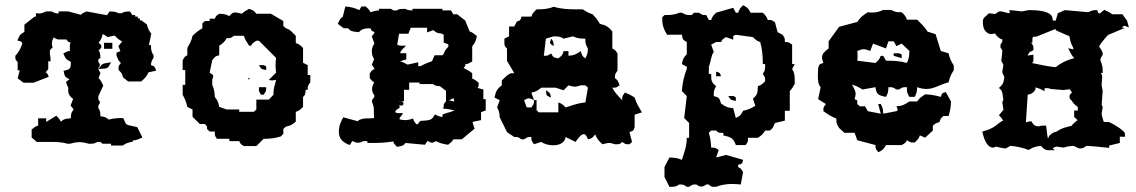

<svg xmlns="http://www.w3.org/2000/svg" viewBox="-20 -563 4380 740"><path d="M243 -216C243 -206 244 -194 262 -182L252 -156C260 -147 263 -143 263 -141C263 -136 253 -135 253 -109V-107C231 -106 224 -103 215 -94C210 -104 201 -113 197 -117L158 -93V-107H127V-79C116 -76 111 -71 102 -64V-33L122 -16H177C190 -16 217 -16 240 -9H250C260 -12 272 -15 286 -15C300 -15 312 -12 322 -9H329C342 -9 347 -11 355 -16H367L375 -9H408V-2H453C464 -10 473 -14 492 -17V-22C507 -22 512 -26 529 -33L509 -73L473 -81L465 -86L455 -108H451C432 -108 417 -107 399 -102C390 -110 385 -113 367 -115C367 -126 367 -136 359 -146V-157C363 -161 365 -165 365 -168C365 -172 363 -175 359 -179V-192L378 -233C374 -242 370 -252 360 -262L367 -281L359 -297C401 -300 393 -297 408 -323C370 -316 378 -321 359 -297V-301C363 -305 365 -310 365 -313C365 -317 363 -320 359 -324V-334L367 -340C366 -357 366 -360 360 -369C369 -375 371 -381 371 -384C371 -390 364 -395 360 -398C369 -409 373 -419 376 -432C380 -430 382 -429 395 -420L422 -426C431 -416 438 -410 451 -403L436 -385L444 -366L429 -360V-349C433 -340 435 -330 445 -321V-318C439 -313 437 -308 437 -304V-293C451 -280 450 -279 454 -265L474 -249H524C538 -261 546 -269 552 -284L582 -291C577 -303 577 -308 562 -312C562 -323 564 -327 572 -341V-350C564 -362 562 -370 562 -384V-389H554L563 -433C553 -446 550 -454 546 -469L524 -485H519V-492H511V-499H501V-505H490L481 -519C462 -518 458 -518 449 -512H437C427 -518 420 -518 402 -519L393 -505H389L313 -519C300 -513 296 -511 292 -506L243 -519H206V-511C193 -511 189 -514 178 -519H158C144 -513 140 -511 131 -511C128 -511 127 -512 124 -512H118C119 -502 119 -501 119 -500C118 -500 115 -499 112 -498L74 -468V-440C55 -430 55 -425 47 -407C66 -402 63 -402 66 -395C56 -365 43 -352 39 -348V-346C39 -332 40 -333 48 -324V-292H56L48 -261L71 -244H109L168 -267C165 -274 163 -282 155 -285C159 -287 161 -290 166 -297V-327H175V-332C175 -343 172 -352 172 -360C172 -368 172 -372 183 -380C182 -385 180 -386 180 -396C180 -404 183 -411 187 -419C192 -415 194 -414 203 -411H236L243 -402C244 -401 247 -401 252 -399C249 -393 249 -387 249 -382C249 -377 249 -373 250 -367C239 -366 239 -364 224 -357C233 -336 236 -333 253 -325V-320C253 -298 249 -295 225 -290C229 -270 230 -265 248 -258L235 -248V-246C235 -244 240 -230 243 -225ZM381 -375H413V-398H381ZM241 -409Z M978 -312C987 -296 987 -297 1006 -293C1006 -311 1008 -306 996 -312ZM936 -261C932 -257 941 -257 942 -258C946 -262 937 -262 936 -261ZM978 -227C978 -210 977 -212 986 -198H996C1005 -212 1006 -210 1006 -227ZM836 -170 844 -160ZM882 -425H920C925 -409 931 -401 940 -387H948C954 -398 953 -396 968 -406H978L1044 -340C1043 -330 1042 -320 1042 -311C1042 -302 1043 -292 1044 -283L1016 -255C1028 -252 1031 -253 1044 -255C1040 -236 1034 -223 1034 -206V-198L1016 -179H968V-141L958 -132H902V-141H854L825 -151C821 -170 820 -174 808 -189C807 -208 806 -217 798 -236V-255C800 -263 802 -267 802 -270C802 -275 798 -276 788 -283L798 -331C810 -345 808 -346 825 -350V-387C839 -396 845 -401 854 -416C871 -416 868 -416 882 -425ZM940 -529C928 -522 921 -519 912 -510C901 -513 892 -515 886 -515C878 -515 873 -512 864 -501C848 -509 843 -509 825 -510C810 -500 814 -502 808 -491H788V-482H770L760 -473V-454C744 -445 736 -438 722 -425C718 -405 711 -395 702 -378V-350C691 -344 693 -346 684 -331V-293H694V-236H684V-198C693 -181 698 -170 702 -151L722 -141V-113L750 -85H770L778 -75V-66L788 -56H808C808 -39 807 -42 816 -28H864V-19H902C908 -8 905 -9 920 0H968L996 -28C1020 -28 1039 -30 1062 -37L1072 -47V-66L1082 -75C1101 -79 1105 -82 1120 -94V-132C1133 -136 1137 -140 1148 -151V-189C1157 -198 1157 -201 1158 -217H1166C1166 -234 1167 -232 1176 -246V-274H1166V-312L1148 -321V-378C1137 -389 1133 -393 1120 -397V-425L1110 -435C1099 -446 1095 -450 1082 -454L1072 -463V-482L1024 -510H968C958 -523 956 -523 940 -529Z M1311 -538 1301 -498C1290 -491 1290 -488 1282 -471L1305 -454H1321C1332 -443 1336 -441 1363 -439C1374 -450 1381 -454 1408 -454C1412 -445 1411 -443 1423 -440C1423 -433 1421 -434 1413 -423L1423 -395C1417 -387 1413 -377 1413 -365C1413 -351 1418 -341 1422 -335L1413 -314L1423 -299V-297C1414 -293 1413 -291 1405 -280V-262C1413 -252 1414 -250 1422 -246C1418 -237 1414 -230 1414 -221C1414 -219 1413 -207 1423 -196C1423 -187 1422 -188 1414 -178V-169C1418 -159 1421 -152 1421 -138V-128C1421 -122 1421 -115 1422 -108C1401 -105 1376 -111 1358 -96L1303 -111C1294 -95 1286 -78 1286 -55C1286 -24 1307 -12 1328 -4L1338 -19H1340C1347 -15 1351 -13 1359 -13C1367 -13 1373 -15 1380 -19H1396V-12H1414C1441 -12 1468 -13 1496 -18C1497 -9 1500 -9 1510 3C1531 -1 1533 0 1543 -12L1618 -5L1627 -19H1630C1638 -14 1642 -13 1646 -13C1649 -13 1653 -15 1660 -19C1675 -11 1689 -8 1707 -5C1719 -15 1724 -18 1727 -26H1760L1809 -67L1801 -93L1834 -100V-131L1852 -137V-181H1843V-218L1821 -224C1825 -230 1825 -233 1825 -242V-244C1813 -254 1809 -257 1800 -260V-281C1788 -290 1780 -294 1767 -301C1771 -306 1774 -308 1774 -316C1784 -316 1783 -317 1800 -326V-385C1811 -397 1815 -408 1818 -424C1808 -432 1802 -438 1790 -442L1773 -484L1742 -508H1727L1718 -523H1685V-529H1570V-523C1559 -523 1554 -523 1541 -529C1525 -528 1519 -530 1510 -523H1496L1487 -529H1441V-523C1428 -522 1420 -520 1408 -516C1404 -525 1396 -533 1389 -538H1373L1365 -524C1346 -533 1333 -536 1311 -538ZM1690 -150V-143L1728 -150C1728 -150 1686 -150 1686 -147C1686 -145 1711 -142 1732 -138C1717 -131 1709 -129 1693 -126L1692 -125C1690 -124 1725 -129 1689 -123C1687 -123 1683 -119 1686 -112C1674 -113 1667 -117 1656 -122C1645 -101 1641 -99 1600 -97C1589 -84 1590 -84 1587 -83C1578 -91 1575 -96 1572 -106C1563 -103 1552 -100 1542 -100C1535 -100 1530 -101 1520 -103C1520 -110 1520 -109 1527 -117L1534 -127H1521C1509 -127 1512 -126 1503 -131C1507 -141 1508 -140 1520 -147V-159C1521 -157 1523 -156 1526 -156C1534 -156 1535 -162 1535 -163C1535 -168 1532 -173 1526 -173C1525 -173 1523 -173 1520 -171V-173H1537V-217H1557V-245H1597V-239H1648C1659 -233 1660 -231 1675 -231L1699 -213V-173C1690 -162 1690 -163 1690 -150ZM1690 -429V-399L1708 -392V-383C1684 -359 1699 -361 1684 -350H1655L1645 -327C1628 -321 1616 -317 1601 -308H1592V-323L1551 -314C1540 -319 1533 -324 1522 -327L1546 -334V-358H1522C1525 -367 1528 -370 1536 -378L1545 -387H1531C1518 -387 1519 -387 1511 -391L1518 -433H1554L1563 -456H1626V-438L1650 -447C1671 -428 1675 -440 1690 -429ZM1728 -185 1731 -172 1711 -176Z M2084 -215C2086 -194 2085 -195 2104 -187C2100 -205 2100 -205 2084 -215ZM2171 -234C2183 -231 2189 -229 2196 -229C2202 -229 2208 -231 2218 -234H2236L2246 -225L2236 -168C2208 -166 2186 -157 2160 -149C2149 -160 2145 -164 2132 -168V-130H2056L2048 -139V-177H2038C2038 -160 2037 -163 2028 -149H2010L2000 -177C2009 -182 2013 -184 2018 -184C2023 -184 2028 -182 2038 -177L2028 -206C2047 -210 2051 -213 2066 -225H2122L2152 -215ZM2104 -414C2102 -406 2100 -402 2100 -399C2100 -394 2104 -392 2114 -385C2113 -401 2113 -404 2104 -414ZM2208 -404 2218 -395ZM2152 -366C2148 -349 2146 -350 2132 -338C2113 -342 2113 -341 2104 -357C2090 -348 2093 -348 2076 -348L2084 -414L2114 -423C2133 -422 2139 -423 2152 -414L2188 -423C2206 -415 2216 -414 2236 -414C2236 -395 2237 -392 2246 -376C2245 -357 2244 -354 2236 -338C2223 -347 2224 -350 2218 -366C2199 -353 2194 -350 2171 -348V-366ZM2114 -537C2092 -528 2073 -527 2048 -527C2037 -516 2032 -512 2028 -499H1990C1985 -484 1987 -485 1972 -480L1962 -461H1942V-423L1924 -414V-398C1924 -387 1925 -384 1934 -376V-329L1962 -281C1945 -281 1948 -281 1934 -272L1914 -253V-234C1895 -220 1891 -211 1886 -187L1906 -177L1896 -149C1904 -133 1905 -129 1906 -111L1934 -54L1962 -35C1979 -35 1976 -35 1990 -26H2000C2014 -35 2011 -35 2028 -35C2028 -18 2029 -21 2038 -7L2066 -16C2077 -8 2095 -3 2112 -3C2135 -3 2157 -12 2160 -35L2198 -16C2209 -31 2220 -46 2230 -46C2236 -46 2241 -40 2246 -26C2263 -30 2262 -31 2274 -45C2282 -26 2287 -21 2302 -7C2314 -10 2321 -12 2328 -12C2334 -12 2340 -10 2350 -7H2356C2367 -7 2369 -7 2378 -16C2392 -7 2389 -7 2406 -7L2416 -16L2406 -54C2421 -59 2421 -58 2426 -73V-121L2454 -130C2443 -149 2432 -166 2426 -187C2412 -196 2404 -201 2388 -206C2379 -192 2378 -194 2378 -177C2363 -193 2349 -206 2340 -225C2357 -225 2354 -225 2368 -234C2362 -250 2363 -252 2350 -262C2350 -279 2351 -277 2360 -291V-357C2350 -372 2351 -370 2340 -376V-442C2324 -460 2316 -466 2292 -471C2283 -487 2277 -494 2264 -508C2248 -513 2240 -518 2226 -527H2202C2172 -527 2144 -528 2114 -537Z M2740 -335 2750 -325ZM2740 -287V-269H2759C2754 -284 2755 -282 2740 -287ZM2787 -193C2796 -177 2797 -178 2816 -174C2816 -192 2818 -187 2806 -193ZM2806 -410C2806 -428 2804 -423 2816 -429L2882 -420C2893 -409 2897 -405 2910 -401C2918 -372 2920 -346 2920 -316H2929C2929 -297 2929 -291 2920 -278C2929 -264 2929 -267 2929 -250C2918 -239 2914 -235 2901 -231C2900 -206 2900 -198 2882 -183L2891 -155C2874 -145 2863 -140 2844 -136C2835 -119 2833 -117 2816 -108L2806 -146C2783 -148 2778 -151 2759 -164C2752 -186 2753 -186 2731 -193C2731 -211 2731 -215 2740 -231C2721 -246 2721 -253 2721 -278H2712V-306C2720 -325 2720 -348 2731 -363L2721 -391L2740 -401H2759C2765 -412 2763 -410 2778 -420ZM2844 -543C2833 -532 2829 -527 2825 -514H2816L2806 -533L2740 -514C2729 -503 2725 -499 2721 -486H2712L2702 -505C2685 -505 2688 -505 2674 -514H2655L2646 -505C2627 -505 2624 -505 2608 -514H2598C2578 -505 2563 -505 2541 -505L2532 -496C2532 -468 2537 -452 2551 -429H2608C2612 -410 2611 -410 2627 -401V-354C2614 -341 2612 -335 2608 -316L2627 -306V-297C2616 -271 2610 -240 2608 -212L2627 -193L2617 -108L2636 -89V-32H2627C2627 1 2617 25 2608 53C2589 45 2579 45 2560 44L2541 81V119L2560 157C2579 157 2585 157 2598 148C2615 148 2613 148 2627 157H2636C2650 148 2647 148 2664 148C2672 154 2677 156 2683 156C2689 156 2694 154 2702 148H2712C2720 157 2723 157 2734 157H2740C2760 149 2781 146 2802 146C2813 146 2824 147 2835 148L2844 100C2834 85 2836 87 2825 81V72C2841 68 2840 69 2844 53L2778 34L2740 44L2750 15C2736 6 2738 6 2721 6C2720 -15 2718 -31 2712 -51L2721 -60H2740C2748 -51 2751 -51 2762 -51H2768V-41C2796 -35 2807 -31 2816 -4H2854C2863 -18 2863 -15 2863 -32H2901C2915 -41 2920 -45 2929 -60H2948L2958 -70L2967 -89L3005 -98V-136H3024V-212C3033 -221 3036 -228 3043 -240V-258C3043 -273 3041 -285 3033 -297L3043 -316H3033V-391C3019 -400 3022 -401 3005 -401C3005 -418 3005 -415 2996 -429L2977 -439L2967 -477C2953 -486 2956 -486 2939 -486C2935 -499 2931 -503 2920 -514H2873C2864 -531 2861 -534 2844 -543Z M3424.4 -357.6V-347.8L3455.2 -339C3455.2 -356.6 3457.4 -351.7 3444.6 -357.6ZM3404.2 -403.8H3424.4L3435.1 -385.1L3455.2 -395L3485 -366.5C3483.9 -346.8 3483.9 -338 3475.4 -320.3C3447.8 -328.2 3423.4 -329.1 3394.7 -329.1L3384.1 -347.8H3374.5C3370.2 -335 3366 -331.1 3354.3 -320.3L3284.2 -329.1C3285.2 -336 3285.2 -340.9 3285.2 -346.8C3285.2 -352.7 3285.2 -358.6 3284.2 -366.5C3296.9 -371.4 3302.2 -373.3 3308.6 -373.3C3315 -373.3 3321.4 -371.4 3334.1 -366.5L3344.8 -395L3394.7 -376.3ZM3384.1 -524.7C3367.1 -516.8 3356.4 -514.8 3341.6 -514.8C3336.2 -514.8 3330.9 -514.8 3324.6 -515.8C3304.4 -503 3295.9 -496.2 3284.2 -478.5L3214.1 -459.8L3173.7 -403.8V-376.3C3156.7 -363.5 3148.2 -354.7 3148.2 -341.9C3148.2 -336 3150.3 -329.1 3153.5 -320.3C3137.6 -315.4 3138.6 -316.4 3133.3 -301.6C3133.3 -290.8 3132.2 -280 3132.2 -269.2C3132.2 -253.5 3133.3 -237.8 3142.9 -227L3133.3 -180.8L3163.1 -162.1C3153.5 -148.4 3153.5 -151.3 3153.5 -134.6C3171.6 -121.8 3183.2 -114 3203.4 -106.1C3203.4 -87.4 3204.5 -85.5 3214.1 -69.8L3234.2 -51.1H3273.6L3284.2 -22.6L3354.3 -3.9C3354.3 12.8 3355.4 9.8 3364.9 23.6C3383 14.7 3385.1 12.8 3394.7 -3.9H3455.2C3471.2 -12.8 3469.1 -11.8 3475.4 -22.6C3490.3 -13.8 3487.1 -13.8 3505.2 -13.8C3516.9 -24.6 3521.1 -28.5 3525.4 -41.3L3545.6 -32.4L3575.3 -59.9V-78.6L3585.9 -87.4C3601.9 -92.4 3600.8 -91.4 3606.1 -106.1L3615.7 -115.9H3635.9C3642.2 -134.6 3644.4 -151.3 3645.4 -171.9L3625.2 -208.3C3609.3 -203.4 3611.4 -204.4 3606.1 -189.6C3584.9 -195.5 3567.9 -198.5 3545.6 -199.4C3530.7 -188.6 3524.3 -186.7 3514.8 -171.9H3485C3464.8 -159.2 3459.5 -155.2 3435.1 -153.3C3441.4 -134.6 3442.5 -141.5 3435.1 -134.6L3384.1 -124.8C3383 -142.5 3383 -146.4 3374.5 -162.1H3364.9L3374.5 -124.8L3324.6 -134.6L3313.9 -153.3H3293.8L3284.2 -162.1C3284.2 -179.8 3286.3 -174.9 3273.6 -180.8C3275.7 -188.6 3277.8 -195.5 3277.8 -200.4C3277.8 -212.2 3272.5 -220.1 3264 -236.8C3281 -231.9 3289.5 -227 3304.4 -218.1L3354.3 -227C3357.5 -199.4 3364.9 -195.5 3394.7 -189.6C3403.2 -205.3 3403.2 -208.3 3404.2 -227C3422.3 -227 3420.2 -227 3435.1 -218.1H3444.6C3459.5 -227 3457.4 -227 3475.4 -227C3475.4 -208.3 3475.4 -205.3 3485 -189.6H3505.2C3513.7 -205.3 3513.7 -208.3 3514.8 -227C3528.6 -222 3540.2 -220.1 3550.9 -220.1C3580.6 -220.1 3600.8 -236.8 3635.9 -245.6C3640.1 -264.3 3645.4 -276.1 3656.1 -292.8V-310.5C3645.4 -327.2 3640.1 -338 3635.9 -357.6L3606.1 -366.5L3585.9 -431.3L3555.1 -441.1C3543.4 -459.8 3530.7 -471.6 3514.8 -487.3H3475.4C3471.2 -500.1 3466.9 -505 3455.2 -515.8C3435.1 -515.8 3431.9 -515.8 3414.9 -524.7Z M4133 -100C4121 -91 4114 -84 4110 -78C4097 -75 4071 -70 4053 -56C4031 -51 4022 -39 4019 -28C4015 -48 4014 -64 4012 -79H4003C4001 -79 3992 -79 3985 -76C3966 -76 3961 -85 3956 -95H3947C3940 -94 3937 -92 3934 -91L3941 -198C3957 -201 3966 -208 3971 -219V-226C3982 -224 3991 -219 4006 -212V-223H4021L4030 -220L4078 -216L4103 -219L4112 -206C4105 -202 4102 -196 4102 -190C4102 -185 4104 -179 4110 -176C4114 -169 4123 -157 4134 -151V-137H4120V-112C4123 -110 4126 -107 4133 -100ZM3809 6C3812 5 3815 4 3818 2C3841 7 3848 9 3852 9H3856L3875 -1C3903 2 3920 6 3945 15C3956 8 3965 2 3992 -1C4001 10 4009 16 4020 16H4045L4037 8L4050 2H4051L4081 6C4087 3 4088 2 4117 -1L4139 9H4149C4153 7 4162 5 4167 -1C4185 0 4220 3 4255 7V-2L4296 -12V-37C4297 -37 4297 -37 4298 -36H4316V-47C4316 -57 4282 -80 4254 -93H4234C4230 -106 4226 -119 4226 -126L4230 -151C4228 -154 4226 -158 4226 -160L4230 -213L4226 -233C4226 -248 4228 -258 4228 -267C4228 -273 4226 -277 4223 -281L4226 -282H4230V-291C4230 -316 4221 -325 4221 -334C4221 -337 4225 -344 4230 -352V-355C4230 -365 4221 -377 4217 -382V-385C4220 -394 4244 -421 4250 -428L4314 -455L4303 -458C4307 -460 4310 -462 4314 -464L4331 -457L4324 -483L4306 -508H4266C4260 -515 4248 -519 4236 -525C4229 -520 4223 -515 4219 -511C4212 -512 4212 -514 4209 -524H4200C4195 -524 4186 -522 4174 -516L4084 -524L4057 -512C4054 -503 4051 -488 4048 -483C4043 -483 4039 -484 4038 -485C4034 -488 4051 -524 3947 -524H3945L3918 -519C3913 -519 3899 -522 3870 -524L3872 -514C3871 -513 3869 -513 3868 -512L3840 -519H3831L3815 -509L3792 -512C3778 -498 3768 -496 3768 -479C3768 -441 3787 -435 3795 -432H3804L3815 -434C3822 -422 3832 -414 3843 -411V-402L3836 -391V-380L3843 -369C3843 -361 3842 -349 3839 -329L3847 -314C3847 -310 3846 -303 3843 -288V-287C3843 -283 3844 -280 3851 -266C3848 -240 3843 -236 3830 -224C3840 -215 3843 -215 3847 -179C3847 -177 3845 -173 3843 -169L3847 -143V-139L3830 -119C3833 -116 3842 -107 3846 -98C3823 -89 3821 -70 3766 -56C3769 -42 3779 4 3806 6ZM4226 -157ZM3943 -399ZM3973 -422H3975L4047 -451L4052 -445L4102 -423C4106 -391 4117 -382 4117 -376C4117 -375 4116 -374 4116 -373L4097 -377C4104 -363 4110 -348 4121 -339C4088 -331 4061 -315 4049 -304C4024 -306 3980 -315 3958 -320L3963 -327V-352L3940 -349L3949 -363C3955 -365 3958 -366 3963 -370V-377C3963 -385 3960 -392 3954 -399H3959V-411C3959 -420 3961 -422 3973 -422Z"/></svg>

Font: GNUTypewriter
Style: Standard
Weight: 400
Version: Version 001.000